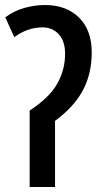

<svg xmlns="http://www.w3.org/2000/svg" viewBox="-20 -744 415 764"><path d="M159 -724Q244 -724 294.5 -674Q345 -624 345 -536Q345 -451 310 -385Q275 -319 199 -263V0H98V-304Q176 -355 207.5 -410.5Q239 -466 239 -530Q239 -580 214 -607.5Q189 -635 149 -635Q89 -635 37 -596L1 -675Q36 -701 77 -712.5Q118 -724 159 -724Z"/></svg>

Font: Avrile Sans Condensed Medium
Style: Regular
Weight: 500
Width: 3
Designer: Monotype Design Team
Foundry: Monotype Imaging Inc.
Version: Version 2.001;September 10, 2019;FontCreator 11.5.0.2425 64-